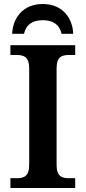

<svg xmlns="http://www.w3.org/2000/svg" viewBox="-20 -940 428 960"><path d="M41 -771H100C111 -819 145 -839 194 -839C243 -839 277 -819 288 -771H346C344 -846 295 -920 194 -920C92 -920 43 -846 41 -771ZM32 0H356V-49H325C290 -49 263 -57 263 -116V-598C263 -657 290 -665 325 -665H356V-714H32V-665H63C98 -665 126 -657 126 -598V-116C126 -57 98 -49 63 -49H32Z"/></svg>

Font: Noto Serif SemiBold
Style: Regular
Weight: 600
Designer: Monotype Design Team
Foundry: Monotype Imaging Inc.
Version: Version 2.013